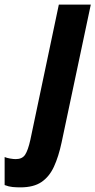

<svg xmlns="http://www.w3.org/2000/svg" viewBox="-146 -569 412 829"><path d="M-58 240Q-75 240 -91.5 238.5Q-108 237 -126 230V109Q-117 113 -102.5 115.5Q-88 118 -78 118Q-50 118 -37.5 99Q-25 80 -15 35L108 -549H246L120 46Q107 107 87 150.5Q67 194 33 217Q-1 240 -58 240Z"/></svg>

Font: Noto Sans ExtraCondensed ExtraBold
Style: Italic
Weight: 800
Width: 2
Italic angle: -12°
Designer: Monotype Design Team
Foundry: Monotype Imaging Inc.
Version: Version 2.013; ttfautohint (v1.8.4.7-5d5b)